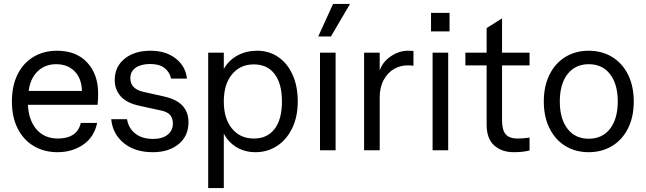

<svg xmlns="http://www.w3.org/2000/svg" viewBox="-20 -770 3309 984"><path d="M480 -233H123Q127 -153 167.5 -106.5Q208 -60 277 -60Q325 -60 355 -80Q385 -100 394 -140H478Q462 -66 405.5 -28Q349 10 275 10Q206 10 153 -21.5Q100 -53 70.5 -111.5Q41 -170 41 -250Q41 -330 70 -388.5Q99 -447 151.5 -478.5Q204 -510 272 -510Q371 -510 427 -449.5Q483 -389 483 -291Q483 -257 480 -233ZM400 -304Q398 -369 362 -405Q326 -441 268 -441Q211 -441 173 -404.5Q135 -368 127 -304Z M550 -159H631Q639 -112 674 -85Q709 -58 764 -58Q812 -58 839 -79.5Q866 -101 866 -137Q866 -164 852 -180.5Q838 -197 804 -204L694 -228Q629 -242 598.5 -276.5Q568 -311 568 -360Q568 -428 618.5 -469Q669 -510 751 -510Q831 -510 881.5 -469.5Q932 -429 938 -367H857Q849 -402 822.5 -422Q796 -442 750 -442Q703 -442 675.5 -423Q648 -404 648 -369Q648 -314 716 -299L823 -275Q887 -260 916.5 -227Q946 -194 946 -144Q946 -73 895.5 -31.5Q845 10 763 10Q671 10 614 -37Q557 -84 550 -159Z M1506 -250Q1506 -171 1477 -112Q1448 -53 1399 -21.5Q1350 10 1290 10Q1236 10 1194 -14.5Q1152 -39 1127 -85V194H1047V-500H1127V-417Q1153 -462 1197.5 -486Q1242 -510 1298 -510Q1358 -510 1405 -478.5Q1452 -447 1479 -388Q1506 -329 1506 -250ZM1425 -250Q1425 -341 1387.5 -390.5Q1350 -440 1281 -440Q1211 -440 1169 -389Q1127 -338 1127 -250Q1127 -162 1169 -111Q1211 -60 1281 -60Q1350 -60 1387.5 -109.5Q1425 -159 1425 -250Z M1611 -583 1687 -750H1774L1676 -583ZM1620 -500H1700V0H1620Z M1846 0V-500H1926V-409Q1941 -453 1983 -481.5Q2025 -510 2071 -510Q2090 -510 2099 -509V-433Q2088 -435 2069 -435Q2032 -435 1999.5 -416.5Q1967 -398 1946.5 -360.5Q1926 -323 1926 -270V0Z M2189 -609V-704H2284V-609ZM2197 -500H2277V0H2197Z M2694 1Q2661 10 2613 10Q2551 10 2512.5 -25Q2474 -60 2474 -131V-435H2365V-500H2474V-626L2553 -676V-500H2694V-435H2553V-153Q2553 -103 2572 -81.5Q2591 -60 2632 -60Q2664 -60 2694 -65Z M3228 -250Q3228 -171 3198.5 -112Q3169 -53 3116.5 -21.5Q3064 10 2997 10Q2930 10 2878 -21.5Q2826 -53 2796.5 -112Q2767 -171 2767 -250Q2767 -329 2796.5 -388Q2826 -447 2878 -478.5Q2930 -510 2997 -510Q3064 -510 3116.5 -478.5Q3169 -447 3198.5 -388Q3228 -329 3228 -250ZM2849 -250Q2849 -161 2888.5 -110Q2928 -59 2997 -59Q3067 -59 3106.5 -110Q3146 -161 3146 -250Q3146 -339 3106.5 -390Q3067 -441 2997 -441Q2928 -441 2888.5 -390Q2849 -339 2849 -250Z"/></svg>

Font: CBA Beacon Sans
Style: Regular
Weight: 400
Designer: Wei Huang
Foundry: Wei Huang
Version: Version 1.002